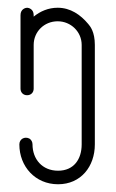

<svg xmlns="http://www.w3.org/2000/svg" viewBox="-20 -246 300 496"><path d="M50 -226C46.5 -226 33 -223 33 -207V-17C33 -7.6 39.5 0 50 0C60.6 0 67 -7.6 67 -17V-130C67 -164 94 -191 129 -191C163 -191 191 -164 191 -130V127C191 165 171 195 130 195C89 195 64 165 64 127C64 121 61 115 56 112C43.4 105.7 30 113.3 30 127C30 184 71 230 130 230C189 230 225 184 225 127V-130C225 -164 213 -178 208 -184C188 -208 162 -226 129 -226C105 -226 84 -217 67 -203V-207C67 -223.1 53.4 -226 50 -226Z"/></svg>

Font: LetsTrace
Style: basic
Weight: 500
Version: Version 002.000